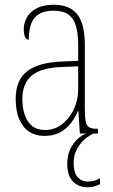

<svg xmlns="http://www.w3.org/2000/svg" viewBox="-20 -562 475 808"><path d="M166 10Q131 10 104 -7Q77 -24 61.5 -59Q46 -94 46 -146Q46 -224 93.5 -261.5Q141 -299 240 -303L309 -306V-371Q309 -421 299.5 -453Q290 -485 267.5 -501Q245 -517 206 -517Q169 -517 146 -504Q123 -491 112 -464Q101 -437 101 -395Q91 -395 85.5 -406.5Q80 -418 80 -439Q80 -466 93.5 -489.5Q107 -513 135 -527.5Q163 -542 206 -542Q274 -542 305.5 -501.5Q337 -461 337 -372V-105Q337 -68 341 -50Q345 -32 356 -26Q367 -20 388 -20H392V0H316L310 -95H308Q297 -68 278.5 -44Q260 -20 233 -5Q206 10 166 10ZM169 -15Q210 -15 241 -39Q272 -63 290.5 -102Q309 -141 309 -185V-283L239 -280Q179 -278 142.5 -261.5Q106 -245 90 -215.5Q74 -186 74 -146Q74 -109 84 -79Q94 -49 115 -32Q136 -15 169 -15ZM348 226Q311 226 287 201.5Q263 177 263 127Q263 93 275 67Q287 41 305.5 24Q324 7 342 0H375Q356 7 336.5 24Q317 41 303.5 66Q290 91 290 123Q290 166 307 184Q324 202 349 202Q364 202 375 199Q386 196 401 188V213Q392 217 384 220Q376 223 367.5 224.5Q359 226 348 226Z"/></svg>

Font: Noto Serif Khmer Condensed Thin
Style: Regular
Weight: 250
Width: 3
Designer: Danh Hong and the Monotype Design Team
Foundry: Monotype Imaging Inc.
Version: Version 2.004